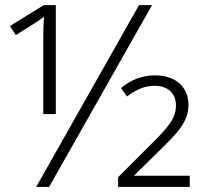

<svg xmlns="http://www.w3.org/2000/svg" viewBox="-20 -734 798 754"><path d="M172.9 0 577.1 -713.9H525.9L122.1 0ZM149.9 -286.1H199.2V-713.9H151.9L19 -631.8L42 -596.2L92.8 -627.9C116.7 -643.1 134.8 -654.8 152.8 -668C150.4 -636.2 149.9 -599.6 149.9 -564ZM725.1 0V-43.9H505.9L598.1 -134.8C674.3 -209 720.2 -253.9 720.2 -321.8C720.2 -356.4 708.5 -384.8 685.1 -406.2C661.6 -427.2 629.4 -438 587.9 -438C535.6 -438 492.2 -418.9 455.1 -388.2L479 -355C513.7 -381.8 546.9 -397 587.9 -397C640.1 -397 670.9 -366.7 670.9 -319.8C670.9 -267.1 639.6 -232.9 563 -157.2L443.8 -38.1V0Z"/></svg>

Font: Noto Reveo Sans
Style: Regular
Weight: 300
Designer: Monotype Design Team
Foundry: Monotype Imaging Inc.
Version: Version 2.007